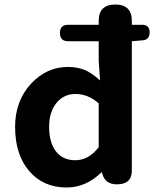

<svg xmlns="http://www.w3.org/2000/svg" viewBox="-20 -818 684 852"><path d="M276 14Q172 14 109.5 -59Q47 -132 47 -255Q47 -371 119 -448Q188 -521 282 -521Q326 -521 362 -505Q391 -491 424 -461L418 -549V-635H282Q246 -635 246 -672Q246 -708 282 -708H332H418V-725Q418 -798 492 -798Q565 -798 565 -725V-708H611Q644 -708 644 -674.5Q644 -641 612 -639L565 -635V-61Q565 0 499 0Q444 0 433 -51V-53H430Q361 14 276 14ZM314 -107Q374 -107 418 -165V-262V-359Q372 -401 314 -401Q265 -401 232 -363Q198 -322 198 -256Q198 -185 228.5 -146Q259 -107 314 -107Z"/></svg>

Font: GenSenRounded JP B
Style: Regular
Weight: 700
Version: Version 1.501;PS 1;hotconv 16.6.51;makeotf.lib2.5.65220